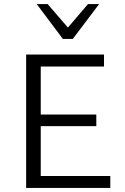

<svg xmlns="http://www.w3.org/2000/svg" viewBox="-20 -927 619 947"><path d="M109 0V-658H493V-599H181V-362H455V-305H181V-59H524V0ZM161 -907H215L315 -791L414 -907H469L339 -735H290Z"/></svg>

Font: LXGW Bright TC
Style: Regular
Weight: 400
Designer: Christian Thalmann (Catharsis Fonts)
Foundry: LXGW / Christian Thalmann (Catharsis Fonts) / Fontworks Inc.
Version: Version 5.501